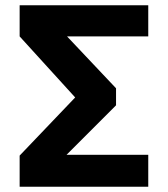

<svg xmlns="http://www.w3.org/2000/svg" viewBox="-20 -713 640 733"><path d="M234 -122H546V0H55V-119L267 -341L55 -574V-693H546V-574H236L423 -376V-311Z"/></svg>

Font: Fira Mono
Style: Bold
Weight: 700
Monospace: yes
Designer: Carrois Corporate & Edenspiekermann AG
Foundry: Carrois Corporate GbR & Edenspiekermann AG
Version: Version 3.206